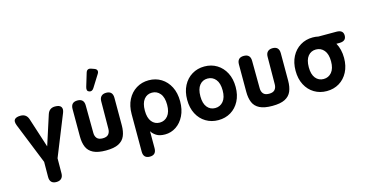

<svg xmlns="http://www.w3.org/2000/svg" viewBox="-92 -1194 3414 1798"><g transform="rotate(-15 1615.5 -294.5)"><path d="M269 178Q205 178 205 112L206 -34L46 -432Q30 -474 46.5 -491.5Q63 -509 104 -509Q160 -509 178 -455L271 -167L364 -455Q382 -509 438 -509Q482 -509 496 -488Q510 -467 496 -432L336 -34L335 112Q335 143 318 160.5Q301 178 269 178Z M794 13Q716 13 671.5 -9.5Q627 -32 609 -74.5Q591 -117 591 -177V-443Q591 -509 655 -509Q719 -509 719 -443L721 -177Q721 -145 738 -125Q755 -105 794 -105Q833 -105 850 -125Q867 -145 867 -177L869 -443Q869 -475 886 -492Q903 -509 934 -509Q997 -509 997 -443V-177Q997 -117 979 -74.5Q961 -32 917 -9.5Q873 13 794 13ZM830 -582Q811 -552 784 -562Q757 -571 768 -609L807 -738Q819 -777 858 -763L886 -753Q906 -746 910.5 -731.5Q915 -717 904 -700Z M1176 175Q1113 175 1113 109V-253Q1113 -334 1143.5 -393.5Q1174 -453 1227.5 -486Q1281 -519 1348 -519Q1416 -519 1469 -486Q1522 -453 1552.5 -393.5Q1583 -334 1583 -253Q1583 -173 1553.5 -113.5Q1524 -54 1475 -21.5Q1426 11 1368 11Q1314 11 1283 -9.5Q1252 -30 1238 -55V109Q1238 175 1176 175ZM1348 -109Q1396 -109 1426.5 -146Q1457 -183 1457 -253Q1457 -325 1426.5 -362Q1396 -399 1348 -399Q1300 -399 1270.5 -362Q1241 -325 1241 -253Q1241 -183 1270.5 -146Q1300 -109 1348 -109Z M1885 11Q1818 11 1764.5 -21Q1711 -53 1680.5 -111.5Q1650 -170 1650 -248Q1650 -327 1680.5 -385.5Q1711 -444 1764.5 -476.5Q1818 -509 1885 -509Q1953 -509 2006 -476.5Q2059 -444 2089.5 -385.5Q2120 -327 2120 -248Q2120 -170 2089.5 -111.5Q2059 -53 2006 -21Q1953 11 1885 11ZM1885 -106Q1933 -106 1963.5 -142.5Q1994 -179 1994 -248Q1994 -319 1963.5 -355.5Q1933 -392 1885 -392Q1837 -392 1807.5 -355.5Q1778 -319 1778 -248Q1778 -179 1807.5 -142.5Q1837 -106 1885 -106Z M2407 13Q2329 13 2284.5 -9.5Q2240 -32 2222 -74.5Q2204 -117 2204 -177V-443Q2204 -509 2268 -509Q2332 -509 2332 -443L2334 -177Q2334 -145 2351 -125Q2368 -105 2407 -105Q2446 -105 2463 -125Q2480 -145 2480 -177L2482 -443Q2482 -475 2499 -492Q2516 -509 2547 -509Q2610 -509 2610 -443V-177Q2610 -117 2592 -74.5Q2574 -32 2530 -9.5Q2486 13 2407 13Z M2936 11Q2869 11 2815.5 -21Q2762 -53 2731.5 -111.5Q2701 -170 2701 -248Q2701 -327 2731.5 -385.5Q2762 -444 2815.5 -476.5Q2869 -509 2936 -509Q2965 -509 2991 -503H3165Q3231 -503 3231 -449Q3231 -394 3165 -394H3136Q3153 -364 3162 -327Q3171 -290 3171 -248Q3171 -170 3140.5 -111.5Q3110 -53 3057 -21Q3004 11 2936 11ZM2936 -106Q2984 -106 3014.5 -142.5Q3045 -179 3045 -248Q3045 -319 3014.5 -355.5Q2984 -392 2936 -392Q2888 -392 2858.5 -355.5Q2829 -319 2829 -248Q2829 -179 2858.5 -142.5Q2888 -106 2936 -106Z"/></g></svg>

Font: Zen Maru Gothic Black
Style: Regular
Weight: 900
Designer: Yoshimichi Ohira
Foundry: Positype
Version: Version 1.001